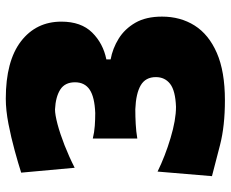

<svg xmlns="http://www.w3.org/2000/svg" viewBox="-84 -660 759 630"><g transform="rotate(-90 295.0 -344.5)"><path d="M281.5 14.5Q197 14.5 134.8 -1.5Q72.5 -17.5 32.5 -28L47.5 -206.5Q98.5 -181.5 157.8 -163.8Q217 -146 260 -146Q313 -148 335.2 -165.2Q357.5 -182.5 357.5 -212Q357.5 -246 330.5 -261.8Q303.5 -277.5 252 -279.5Q227.5 -279.5 203.8 -278.2Q180 -277 156 -273V-419Q176.5 -414 197.5 -412.5Q218.5 -411 239.5 -411Q292 -413 316.2 -429.2Q340.5 -445.5 340.5 -477.5Q340.5 -510.5 316.5 -525.8Q292.5 -541 251.5 -543Q234.5 -543 203.2 -534.8Q172 -526.5 134.2 -511.8Q96.5 -497 60 -478.5L44 -654Q73.5 -663.5 116.2 -675.2Q159 -687 204.2 -695.8Q249.5 -704.5 286.5 -704.5Q410 -704.5 474.8 -654.8Q539.5 -605 539.5 -522Q539.5 -457.5 503.8 -421.2Q468 -385 415.5 -374.5V-360.5Q451.5 -354 483.5 -334.2Q515.5 -314.5 535.8 -279.5Q556 -244.5 556 -192Q556 -131.5 526.8 -85Q497.5 -38.5 436.8 -12Q376 14.5 281.5 14.5Z"/></g></svg>

Font: Commissioner Flair ExtraBold
Style: Regular
Weight: 800
Designer: Kostas Bartsokas
Foundry: Kostas Bartsokas
Version: Version 1.000; ttfautohint (v1.8.3)